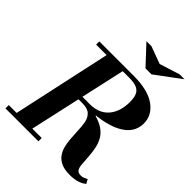

<svg xmlns="http://www.w3.org/2000/svg" viewBox="-271 -1119 1273 1273"><g transform="rotate(45 365.5 -482.5)"><path d="M66 0 230 -754H381L213 0ZM-1 0V-31H308V0ZM612 11Q564 11 533.5 -2.5Q503 -16 485 -39.5Q467 -63 458.5 -94Q450 -125 447.5 -160.5Q445 -196 443 -233Q442 -272 436 -306.5Q430 -341 407.5 -363Q385 -385 334 -385L457 -391V-387Q502 -374 531 -354.5Q560 -335 577.5 -308Q595 -281 603.5 -244.5Q612 -208 615 -161Q618 -127 619.5 -99Q621 -71 630.5 -54.5Q640 -38 666 -38Q680 -38 691.5 -42.5Q703 -47 716 -54L732 -25Q714 -9 684 1Q654 11 612 11ZM182 -385V-415H374Q460 -415 506.5 -468.5Q553 -522 553 -614Q553 -652 543 -676.5Q533 -701 507.5 -712.5Q482 -724 434 -724H125V-754H446Q581 -754 650 -704.5Q719 -655 719 -578Q719 -485 622.5 -435Q526 -385 346 -385ZM468 -844 345 -976H392L514 -931L656 -976H702L524 -844Z"/></g></svg>

Font: Libre Bodoni
Style: Bold Italic
Weight: 700
Italic angle: -13°
Version: Version 2.005;gftools[0.9.23]